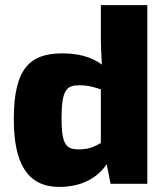

<svg xmlns="http://www.w3.org/2000/svg" viewBox="-20 -720 648 752"><path d="M375 -700V-574C375 -538 377 -501 379 -467C337 -499 282 -511 224 -511C100 -511 34 -455 34 -254C34 -85 84 12 212 12C305 12 364 -27 398 -77L413 0H557V-700ZM288 -135C241 -135 221 -151 221 -255C221 -370 241 -386 292 -386C327 -386 350 -378 375 -370V-160C347 -144 327 -135 288 -135Z"/></svg>

Font: Exo 2 Extra Bold
Style: Regular
Weight: 800
Designer: Natanael Gama
Version: Version 1.001;PS 001.001;hotconv 1.0.88;makeotf.lib2.5.64775